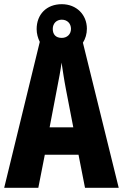

<svg xmlns="http://www.w3.org/2000/svg" viewBox="-20 -963 587 917"><path d="M386 -66H547L376 -759C388 -778 395 -801 395 -826C395 -892 346 -943 275 -943C202 -943 155 -894 155 -824C155 -802 161 -781 170 -763L0 -66H163L194 -224H355ZM275 -782C246 -782 232 -799 232 -825C232 -851 250 -869 275 -869C301 -869 319 -851 319 -825C319 -799 300 -782 275 -782ZM295 -536 330 -355H217L252 -538C260 -579 270 -630 274 -664C280 -626 285 -588 295 -536Z"/></svg>

Font: Noto Sans Malayalam UI ExtraCondensed ExtraBold
Style: Regular
Weight: 800
Width: 2
Designer: Jelle Bosma - Monotype Design Team
Foundry: Monotype Imaging Inc.
Version: Version 2.104